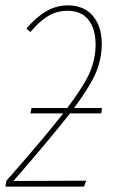

<svg xmlns="http://www.w3.org/2000/svg" viewBox="-28 -693 431 713"><path d="M232 -272Q161 -181 22 -21L292 -22L284 0H-8L-4 -22Q130 -174 207 -272H85L89 -292H222Q285 -376 306 -425.5Q327 -475 327 -527Q327 -586 300.5 -619.5Q274 -653 223 -653Q183 -653 150 -633Q117 -613 85 -574L70 -587Q108 -631 145 -652Q182 -673 224 -673Q283 -673 316 -635Q349 -597 350 -533Q350 -476 329 -425Q308 -374 247 -292H351L348 -272Z"/></svg>

Font: Fira Sans Extra Condensed Thin
Style: Italic
Weight: 250
Width: 3
Italic angle: -8°
Designer: Carrois Corporate & Edenspiekermann AG
Foundry: Carrois Corporate GbR & Edenspiekermann AG
Version: Version 4.203